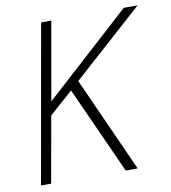

<svg xmlns="http://www.w3.org/2000/svg" viewBox="-79 -769 745 837"><g transform="rotate(-10 293.0 -350.0)"><path d="M35 0 159 -700H204L143 -353L525 -700H586L274 -420L463 0H410L236 -385L132 -293L80 0Z"/></g></svg>

Font: DM Sans 9pt ExtraLight
Style: Italic
Weight: 250
Italic angle: -10°
Version: Version 4.004;gftools[0.9.30]